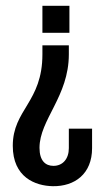

<svg xmlns="http://www.w3.org/2000/svg" viewBox="-20 -520 362 661"><path d="M219 -407V-500H126V-407ZM162 121C237 122 297 79 297 -10V-77H217V-10C217 27 196 51 164 51C137 51 116 34 116 -11C116 -108 217 -188 217 -333V-364H126V-333C126 -168 24 -143 24 -18C24 90 101 120 162 121Z"/></svg>

Font: Modon Arabic
Style: Bold
Weight: 700
Designer: Ahmedzaza
Foundry: Ahmedzaza
Version: Version 2.010